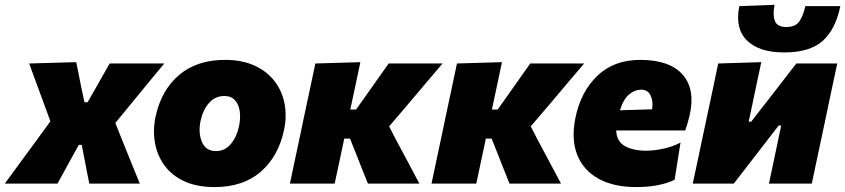

<svg xmlns="http://www.w3.org/2000/svg" viewBox="-58 -765 3522 800"><path d="M-38 0Q-12.5 -35 6.8 -61.2Q26 -87.5 43.2 -111Q60.5 -134.5 80.5 -161.5L152 -259.5L119 -349.5Q105 -387 93 -420Q81 -453 63.5 -500.5L259.5 -506Q265.5 -478.5 270.2 -454.2Q275 -430 280 -404L294 -339H307L343.5 -403Q358.5 -429 371.2 -451.8Q384 -474.5 399 -500.5H626.5Q599 -467.5 579 -443.2Q559 -419 541.2 -397.2Q523.5 -375.5 502.5 -350L422.5 -252.5L460 -159Q475 -122 489.5 -86Q504 -50 524.5 0H314Q309 -24 305 -45Q301 -66 296 -92L282.5 -161.5H270.5L234.5 -96.5Q219.5 -69 207.8 -47.8Q196 -26.5 181.5 0Z M836.5 14.5Q762 14.5 709.8 -9.8Q657.5 -34 627.2 -75.8Q597 -117.5 587.8 -169.8Q578.5 -222 590 -278Q614 -390 688.5 -452.8Q763 -515.5 879.5 -515.5Q951.5 -515.5 1003.5 -491.2Q1055.5 -467 1086.8 -425.8Q1118 -384.5 1127.8 -332.2Q1137.5 -280 1125.5 -223.5Q1102 -113 1028.2 -49.2Q954.5 14.5 836.5 14.5ZM842 -135.5Q880 -135.5 904.8 -166.2Q929.5 -197 938 -240Q945 -272.5 941 -301Q937 -329.5 921.2 -347.2Q905.5 -365 877 -365Q838.5 -365 812.8 -335.8Q787 -306.5 777.5 -260.5Q767.5 -211 783.5 -173.2Q799.5 -135.5 842 -135.5Z M1150 0Q1161 -52.5 1171.5 -101.8Q1182 -151 1195.5 -214.5L1207.5 -272.5Q1223 -345 1234 -396.5Q1245 -448 1256 -500.5L1443.5 -506Q1433 -456.5 1422.8 -408Q1412.5 -359.5 1401.5 -308.5H1425.5L1473.5 -376Q1495.5 -407.5 1517.5 -438.5Q1539.5 -469.5 1561.5 -500.5H1786Q1747 -454.5 1708.5 -409.2Q1670 -364 1631 -317.5L1563.5 -238.5L1590 -186.5Q1615 -140.5 1639.8 -93.5Q1664.5 -46.5 1689.5 0H1475Q1463.5 -28.5 1452 -57.2Q1440.5 -86 1429.5 -114.5L1400.5 -187.5H1376L1374 -176Q1364 -128.5 1355 -86.8Q1346 -45 1336.5 0Z M1740 0Q1751 -52.5 1761.5 -101.8Q1772 -151 1785.5 -214.5L1797.5 -272.5Q1813 -345 1824 -396.5Q1835 -448 1846 -500.5L2033.5 -506Q2023 -456.5 2012.8 -408Q2002.5 -359.5 1991.5 -308.5H2015.5L2063.5 -376Q2085.5 -407.5 2107.5 -438.5Q2129.5 -469.5 2151.5 -500.5H2376Q2337 -454.5 2298.5 -409.2Q2260 -364 2221 -317.5L2153.5 -238.5L2180 -186.5Q2205 -140.5 2229.8 -93.5Q2254.5 -46.5 2279.5 0H2065Q2053.5 -28.5 2042 -57.2Q2030.5 -86 2019.5 -114.5L1990.5 -187.5H1966L1964 -176Q1954 -128.5 1945 -86.8Q1936 -45 1926.5 0Z M2592.5 14.5Q2499.5 14.5 2436.2 -20.2Q2373 -55 2347.2 -119.5Q2321.5 -184 2339.5 -273.5Q2361.5 -382.5 2430.8 -449Q2500 -515.5 2609.5 -515.5Q2733 -515.5 2786.8 -453.5Q2840.5 -391.5 2815 -282.5Q2806.5 -247 2797 -221.5H2509.5Q2511 -176 2545.5 -156.5Q2580 -137 2635 -137Q2664.5 -137 2704.8 -145.2Q2745 -153.5 2777.5 -171L2753 -16.5Q2732.5 -4.5 2690.2 5Q2648 14.5 2592.5 14.5ZM2613.5 -391.5Q2587.5 -391.5 2563.5 -371.8Q2539.5 -352 2525 -305.5L2659 -309.5Q2664.5 -342.5 2652.8 -367Q2641 -391.5 2613.5 -391.5Z M2828.5 0Q2840 -52.5 2850.2 -101.8Q2860.5 -151 2874 -214.5L2884.5 -264Q2901.5 -343 2912.5 -395.5Q2923.5 -448 2934.5 -500.5L3114 -506Q3104 -459.5 3094.5 -414.5Q3085 -369.5 3071 -302.5L3061.5 -258H3072L3155.5 -365.5Q3207 -431.5 3260 -500.5H3430.5Q3423 -465.5 3415.8 -431.5Q3408.5 -397.5 3400 -357.2Q3391.5 -317 3380.5 -264L3370 -214.5Q3356.5 -151.5 3346 -101.8Q3335.5 -52 3324.5 0H3146Q3156.5 -49.5 3166 -94.8Q3175.5 -140 3187.5 -197L3197 -242H3186.5L3106.5 -138.5Q3080 -104 3053 -69.2Q3026 -34.5 2999.5 0ZM3209 -546.5Q3104.5 -546.5 3054 -596.8Q3003.5 -647 3022.5 -739.5L3169.5 -745Q3161 -705 3170.2 -678.8Q3179.5 -652.5 3218.5 -652.5Q3258 -652.5 3274 -678Q3290 -703.5 3297.5 -739.5H3443.5Q3423 -641.5 3369.2 -594Q3315.5 -546.5 3209 -546.5Z"/></svg>

Font: Commissioner ExtraBold
Style: Italic
Weight: 800
Italic angle: -12°
Designer: Kostas Bartsokas
Foundry: Kostas Bartsokas
Version: Version 1.000; ttfautohint (v1.8.3)